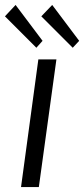

<svg xmlns="http://www.w3.org/2000/svg" viewBox="-42 -756 340 776"><path d="M21 -736 -22 -690 105 -563 130 -591ZM169 -736 125 -690 252 -563 278 -591ZM186 -516H113L43 0H115Z"/></svg>

Font: United Sans Light
Style: Italic
Weight: 300
Italic angle: -8°
Designer: Pablo Impallari, Rodrigo Fuenzalida (Modified by Dan O. Williams)
Version: Version 1.000;PS 001.000;hotconv 1.0.88;makeotf.lib2.5.64775